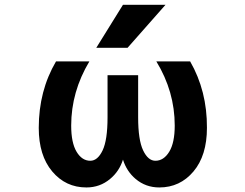

<svg xmlns="http://www.w3.org/2000/svg" viewBox="-20 -784 1040 815"><path d="M656.2 11.7Q598.6 11.7 555.7 -24.4Q517.6 -56.6 502 -106.4Q486.3 -56.6 447.3 -24.4Q404.3 11.7 346.7 11.7Q258.8 11.7 201.7 -56.2Q144.5 -124 144.5 -241.2Q144.5 -398.4 217.8 -523.4H359.4Q282.2 -394.5 282.2 -251Q282.2 -177.7 305.2 -139.6Q328.1 -101.6 363.3 -101.6Q394.5 -101.6 415.5 -145.5Q436.5 -189.5 436.5 -286.1V-464.8H566.4V-286.1Q566.4 -190.4 587.4 -146Q608.4 -101.6 639.6 -101.6Q674.8 -101.6 698.2 -139.6Q721.7 -177.7 721.7 -251Q721.7 -395.5 643.6 -523.4H787.1Q859.4 -397.5 858.4 -241.2Q858.4 -124 801.3 -56.2Q744.1 11.7 656.2 11.7ZM682.6 -763.7 521.5 -581.1H388.7L502 -763.7Z"/></svg>

Font: GenEi Gothic M Regular
Style: Bold
Weight: 700
Designer: o_tamon (Modified); [Source Han Sans]
Ryoko NISHIZUKA  (kana & ideographs); Paul D. Hunt (Latin, Greek & Cyrillic); Wenl
Version: Version 1.1a;Original Version 1.004